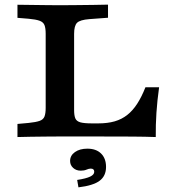

<svg xmlns="http://www.w3.org/2000/svg" viewBox="-20 -591 737 828"><path d="M229.9 -2.4Q205.7 -2.4 173.6 -2Q141.5 -1.6 109.6 -1.2Q77.7 -0.8 55.3 0V-56.5L103.7 -60.9Q135 -64.1 150.8 -69.7Q166.6 -75.3 171.8 -88.4Q177 -101.6 177 -125.8V-369.4H299.6V-117.1Q299.6 -92.9 304.8 -80.6Q310 -68.2 326.4 -63.5Q342.7 -58.9 376.2 -58.9H403.6Q443.9 -58.9 474.6 -67.7Q505.2 -76.6 528.9 -95.4Q552.7 -114.2 571.6 -143.5Q590.6 -172.8 607.2 -214.6H666.1Q658 -156.5 654.6 -104.6Q651.2 -52.8 651.7 0Q608.6 -1.6 550.1 -2Q491.6 -2.4 411.5 -2.4H237.9ZM229.9 -568.5H239.2H246.2Q273.9 -568.5 310 -569Q346.1 -569.4 382.3 -569.8Q418.6 -570.2 445.8 -571V-514.5L364.9 -508.5Q324.8 -505.3 312.2 -492.6Q299.6 -479.9 299.6 -445.2V-369.4H177V-445.2Q177 -469.8 171.8 -482.8Q166.6 -495.7 150.8 -501.5Q135 -507.3 103.7 -510.1L55.3 -514.1V-570.5Q77.7 -570.2 109.6 -569.8Q141.5 -569.4 173.6 -569Q205.7 -568.5 229.9 -568.5ZM318.3 216.9 312.8 185Q351 179.1 368.7 170.7Q386.4 162.3 386.4 149.8Q386.4 136.1 371.5 136.1Q363.1 136.1 353 140.6Q343 145 328.4 145Q308.4 145 295.4 133Q282.3 121.1 282.3 103.2Q282.3 79.6 303.2 64.8Q324.1 50.1 356.7 50.1Q394.6 50.1 415.9 71.1Q437.3 92.1 437.3 128.8Q437.3 168.1 409.2 188.8Q381 209.5 318.3 216.9Z"/></svg>

Font: Playfair 5pt SemiExpanded Light
Style: Regular
Weight: 300
Width: 6
Designer: Claus Eggers Sørensen
Foundry: Claus Eggers Sørensen
Version: Version 2.203